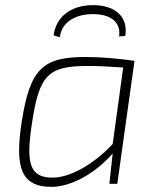

<svg xmlns="http://www.w3.org/2000/svg" viewBox="-20 -716 606 748"><path d="M342 -661C411 -661 452 -630 444 -574L468 -576C480 -649 431 -696 342 -696C257 -696 198 -651 189 -578L213 -571C220 -628 271 -661 342 -661ZM313 -494C148 -494 97 -449 65 -244C37 -64 61 12 181 12C251 12 345 -34 419 -118L406 0H437L504 -479C440 -488 374 -494 313 -494ZM419 -155C339 -70 249 -24 185 -24C93 -24 81 -83 105 -239C133 -423 167 -459 321 -459C362 -459 403 -457 460 -453Z"/></svg>

Font: Exo 2 Extra Light
Style: Italic
Weight: 250
Italic angle: -8°
Designer: Natanael Gama
Version: Version 1.001;PS 001.001;hotconv 1.0.88;makeotf.lib2.5.64775